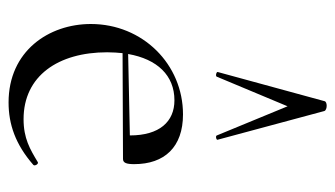

<svg xmlns="http://www.w3.org/2000/svg" viewBox="-187 -583 782 448"><g transform="rotate(90 204.0 -359.0)"><path d="M219 12C270 12 317 -4 365 -46C368 -50 362 -59 358 -56C328 -38 303 -23 258 -23C157 -23 102 -104 102 -218C102 -231 103 -244 104 -254L351 -255C360 -255 363 -263 363 -281C363 -352 323 -395 247 -395C130 -395 36 -301 36 -180C36 -82 99 12 219 12ZM306 -476 239 -725C236 -732 217 -732 216 -725L148 -476C147 -473 158 -470 159 -474L228 -639L296 -474C297 -470 308 -473 306 -476ZM106 -267C118 -335 156 -375 214 -375C264 -375 296 -340 296 -271Z"/></g></svg>

Font: Cormorant Garamond
Style: Regular
Weight: 400
Designer: Christian Thalmann (Catharsis Fonts)
Foundry: Catharsis Fonts
Version: Version 4.002;Glyphs 3.4 (3410)